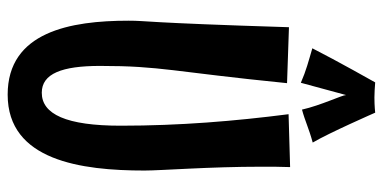

<svg xmlns="http://www.w3.org/2000/svg" viewBox="-269 -694 999 501"><g transform="rotate(90 230.5 -443.5)"><path d="M425 -321C425 -365 415 -490 415 -627C415 -652 415 -676 416 -701L278 -697C296 -557 308 -413 308 -259C308 -117 278 -53 222 -53C172 -53 152 -106 152 -205C152 -365 167 -393 197 -693L51 -698C39 -312 34 -330 34 -279C34 -128 63 36 227 36C399 36 425 -156 425 -321ZM352 -760C327 -802 274 -923 274 -923C274 -923 257 -921 234 -921C222 -921 209 -922 195 -923C195 -923 139 -824 106 -759C140 -749 164 -743 196 -729C205 -763 228 -847 228 -847C228 -837 255 -781 266 -732C296 -740 315 -750 352 -760Z"/></g></svg>

Font: Rum Raisin
Style: Regular
Weight: 400
Designer: Astigmatic (AOETI)
Foundry: Astigmatic (AOETI)
Version: Version 1.000